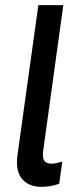

<svg xmlns="http://www.w3.org/2000/svg" viewBox="-20 -717 308 746"><path d="M141 9Q98 9 72 -15Q46 -39 46 -87Q46 -93 46.5 -100.5Q47 -108 48 -115L129 -697H226L148 -133Q147 -128 147 -123.5Q147 -119 147 -114Q147 -96 155.5 -88.5Q164 -81 179 -81Q189 -81 199.5 -83.5Q210 -86 222 -89L210 -3Q191 4 173 6.5Q155 9 141 9Z"/></svg>

Font: Hanken Grotesk Medium
Style: Italic
Weight: 500
Italic angle: -8°
Designer: Alfredo Marco Pradil
Foundry: Hanken Design Co.
Version: Version 3.013